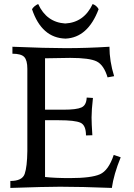

<svg xmlns="http://www.w3.org/2000/svg" viewBox="-20 -923 660 943"><path d="M529.3 0Q379.4 -5.9 275.4 -5.9Q205.1 -5.9 30.8 0V-34.2Q89.4 -34.2 101.3 -69.1Q113.3 -104 114.3 -181.2V-585Q114.3 -627 99.1 -643.1Q84 -659.2 41 -659.2V-693.4Q207 -686.5 302.7 -686.5Q406.7 -686.5 517.6 -693.4Q517.6 -622.6 540.5 -548.8L508.3 -543Q490.2 -603.5 455.3 -621.1Q420.4 -638.7 324.7 -638.7L201.2 -636.7V-384.3H292.5Q356 -384.3 380.1 -395.3Q404.3 -406.2 405.8 -443.8L436.5 -441.9Q429.7 -382.3 429.7 -346.2Q429.7 -317.4 433.6 -258.8L402.3 -257.8Q402.3 -308.1 375.2 -320.3Q348.1 -332.5 269.5 -332.5H201.2V-53.7Q250.5 -48.3 322.8 -48.3Q428.7 -48.3 470.9 -67.1Q513.2 -85.9 538.6 -162.1L572.8 -150.4Q538.6 -66.4 529.3 0ZM302.2 -733.4Q184.6 -736.3 137.2 -877.9Q147.9 -894.5 167.5 -903.3Q208.5 -813.5 300.3 -807.6Q392.6 -812.5 435.1 -903.3Q455.1 -895.5 464.4 -877.9Q411.6 -738.3 302.2 -733.4Z"/></svg>

Font: Kelvinch
Style: Regular
Weight: 400
Designer: Paul James MIller
Foundry: High-Logic / Made with FontCreator
Version: Version 3.30 September 23, 2016